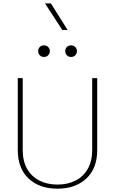

<svg xmlns="http://www.w3.org/2000/svg" viewBox="-20 -1113 682 1138"><path d="M380.9 -935.1 281.7 -1092.8H246.6L349.6 -935.1ZM206.1 -810.1Q206.1 -795.9 215.6 -785.6Q225.1 -775.4 240.2 -775.4Q255.9 -775.4 265.6 -785.6Q275.4 -795.9 275.4 -810.1Q275.4 -824.2 265.6 -834.2Q255.9 -844.2 240.2 -844.2Q225.1 -844.2 215.6 -834.2Q206.1 -824.2 206.1 -810.1ZM366.7 -810.1Q366.7 -795.9 376.2 -785.6Q385.7 -775.4 400.9 -775.4Q416.5 -775.4 426.3 -785.6Q436 -795.9 436 -810.1Q436 -824.2 426.3 -834.2Q416.5 -844.2 400.9 -844.2Q385.7 -844.2 376.2 -834.2Q366.7 -824.2 366.7 -810.1ZM526.4 -649.9V-223.6Q526.4 -158.2 500.5 -112.5Q474.6 -66.9 428.2 -43Q381.8 -19 320.3 -19Q259.3 -19 212.9 -43Q166.5 -66.9 140.6 -112.5Q114.7 -158.2 114.7 -223.6V-649.9H85.4V-223.6Q85.4 -114.7 149.7 -54.7Q213.9 5.4 320.3 5.4Q426.8 5.4 491.5 -54.7Q556.2 -114.7 556.2 -223.6V-649.9Z"/></svg>

Font: Estedad-FD VF
Style: Regular
Weight: 100
Designer: Amin Abedi
Version: Version 7.3